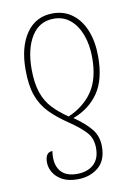

<svg xmlns="http://www.w3.org/2000/svg" viewBox="-87 -602 620 887"><g transform="rotate(-10 223.0 -158.5)"><path d="M224 -546Q276 -546 315 -517Q354 -488 375 -435.5Q396 -383 396 -313Q396 -205 353 -143Q310 -81 234 -53Q284 -19 312.5 15.5Q341 50 341 99Q341 165 301.5 197Q262 229 205 229Q162 229 134 214Q106 199 92 175.5Q78 152 78 128Q78 80 112 80Q103 138 127 171Q151 204 206 204Q255 204 284 178Q313 152 313 102Q313 57 288.5 29Q264 1 213 -34Q159 -70 124 -106Q89 -142 72 -190Q55 -238 55 -311Q55 -418 99.5 -482Q144 -546 224 -546ZM224 -521Q156 -521 119.5 -462.5Q83 -404 83 -309Q83 -244 98 -199.5Q113 -155 142.5 -123.5Q172 -92 214 -64Q289 -97 328.5 -156Q368 -215 368 -313Q368 -373 350.5 -420Q333 -467 301 -494Q269 -521 224 -521Z"/></g></svg>

Font: Noto Serif Condensed Thin
Style: Regular
Weight: 100
Width: 3
Designer: Monotype Design Team
Foundry: Monotype Imaging Inc.
Version: Version 2.013; ttfautohint (v1.8.4.7-5d5b)